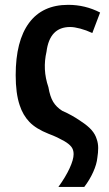

<svg xmlns="http://www.w3.org/2000/svg" viewBox="-20 -570 442 782"><path d="M217.8 191.4Q247.1 150.9 263.4 115.5Q279.8 80.1 279.8 57.6Q279.8 39.6 270.3 27.6Q260.7 15.6 241.2 4.4Q228.5 -2.9 213.1 -10.3Q197.8 -17.6 178.2 -24.9Q126.5 -45.4 99.9 -73.2Q73.2 -101.1 60.1 -141.6Q43.9 -189.5 43.9 -263.7Q43.9 -403.3 98.4 -476.8Q152.8 -550.3 257.8 -550.3Q327.1 -550.3 387.7 -519L356 -435.5Q330.6 -447.3 306.6 -453.6Q282.7 -460 265.6 -460Q182.1 -460 169.4 -359.4Q161.1 -323.7 162.8 -287.6Q164.6 -251.5 177.2 -214.8Q183.6 -176.8 196.5 -155.3Q209.5 -133.8 233.4 -118.7Q253.9 -109.9 272.9 -99.1Q292 -88.4 310.1 -75.7Q337.9 -57.6 353 -40.3Q368.2 -22.9 374 -2.9Q379.9 13.7 379.9 32.7Q379.9 51.8 376.5 72.3Q374 98.6 359.6 130.6Q345.2 162.6 323.2 191.4Z"/></svg>

Font: Open Sans
Style: Regular
Weight: 600
Width: 3
Foundry: Ascender Corporation
Version: Version 1.000